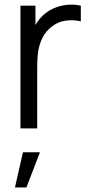

<svg xmlns="http://www.w3.org/2000/svg" viewBox="-20 -565 400 845"><path d="M81 105 45.8 260H96.2L155.8 105ZM70 0V-540H136V-410L123 -427Q132 -450.7 146.4 -471.1Q160.8 -491.5 178 -504.7Q198.3 -522.3 226.2 -532.4Q254 -542.5 282.7 -544.2Q311.3 -546 335.7 -540V-471Q302.3 -479 268.2 -474Q234.2 -469 206.3 -446.7Q180.7 -426.7 166.8 -398.4Q153 -370.2 148.3 -340.2Q143.7 -310.3 143.7 -269.3V0Z"/></svg>

Font: Hauora
Style: Regular
Weight: 400
Designer: Wayne Shih
Foundry: WCYS
Version: Version 1.001